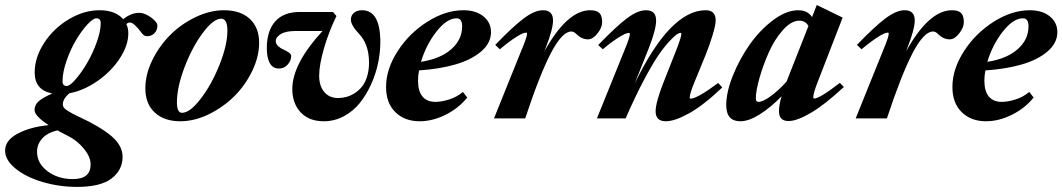

<svg xmlns="http://www.w3.org/2000/svg" viewBox="-103 -465 4172 754"><path d="M199.7 269Q129.9 269 64.5 249.8Q-1 230.5 -42 197Q-83 163.6 -83 126.5Q-83 86.4 -34.2 60.1Q14.6 33.7 87.9 26.4Q32.7 -9.8 32.7 -32.7Q32.7 -52.7 48.3 -66.9Q64 -81.1 102.5 -98.1Q33.2 -110.8 33.2 -180.2Q33.2 -239.3 70.3 -296.4Q107.4 -353.5 167 -389.2Q226.6 -424.8 287.6 -424.8Q350.1 -424.8 380.9 -389.6Q411.6 -414.6 443.8 -414.6Q460 -414.6 478.3 -404.1Q496.6 -393.6 508.3 -379.9Q515.1 -372.1 515.1 -364.7Q515.1 -346.7 503.7 -334.7Q492.2 -322.8 473.6 -322.8Q462.9 -322.8 454.1 -334.5Q423.3 -376.5 407.7 -376.5Q399.4 -376.5 393.1 -370.6Q400.9 -355 400.9 -334.5Q400.9 -286.1 366.7 -234.6Q332.5 -183.1 278.6 -146Q224.6 -108.9 168.9 -98.6Q143.6 -75.7 143.6 -55.2Q143.6 -48.3 147.9 -42.2Q152.3 -36.1 164.1 -29.1Q175.8 -22 181.9 -18.8Q188 -15.6 206.1 -6.8Q291.5 32.7 335 69.8Q378.4 106.9 378.4 150.9Q378.4 202.6 335.2 235.8Q292 269 199.7 269ZM159.2 -127.4Q171.4 -127.4 194.1 -153.6Q216.8 -179.7 238.5 -216.6Q260.3 -253.4 276.4 -297.9Q292.5 -342.3 292.5 -374.5Q292.5 -393.1 275.4 -393.1Q262.2 -393.1 239.5 -368.2Q216.8 -343.3 195.3 -307.1Q173.8 -271 158.2 -225.8Q142.6 -180.7 142.6 -145.5Q142.6 -127.4 159.2 -127.4ZM42.5 130.4Q42.5 176.8 83.7 207.5Q125 238.3 183.1 238.3Q252.9 238.3 252.9 180.7Q252.9 151.4 226.6 119.1Q200.2 86.9 165 69.3Q140.6 57.1 122.6 46.9Q82 56.6 62.3 79.3Q42.5 102.1 42.5 130.4Z M605 11.2Q542 11.2 504.9 -22.9Q467.8 -57.1 467.8 -118.2Q467.8 -172.9 495.1 -228.8Q522.5 -284.7 565.4 -327.6Q608.4 -370.6 664.8 -397.7Q721.2 -424.8 776.4 -424.8Q841.3 -424.8 877.9 -390.9Q914.6 -356.9 914.6 -297.4Q914.6 -242.2 887.2 -185.8Q859.9 -129.4 816.4 -86.4Q772.9 -43.5 716.6 -16.1Q660.2 11.2 605 11.2ZM611.8 -22Q643.1 -22 685.8 -77.9Q728.5 -133.8 759.3 -211.2Q790 -288.6 790 -344.7Q790 -391.6 765.6 -391.6Q734.9 -391.6 693.1 -335.4Q651.4 -279.3 621.6 -200.7Q591.8 -122.1 591.8 -63Q591.8 -22 611.8 -22Z M1168.5 11.2Q1109.9 11.2 1077.4 -24.2Q1044.9 -59.6 1044.9 -115.2Q1044.9 -214.4 1163.6 -343.3H1058.6Q1019.5 -343.3 999.8 -331.3Q980 -319.3 980 -303.2Q980 -292.5 989.5 -283.7Q999 -274.9 1010.3 -270.3Q1021.5 -265.6 1031 -259Q1040.5 -252.4 1040.5 -245.6Q1040.5 -226.6 1026.6 -211.2Q1012.7 -195.8 991.7 -195.8Q968.3 -195.8 956.5 -217Q944.8 -238.3 944.8 -275.4Q944.8 -343.8 977.8 -380.9Q1010.7 -418 1074.2 -418H1204.6L1218.3 -401.9Q1188.5 -341.3 1169.4 -275.6Q1150.4 -210 1150.4 -167.5Q1150.4 -127.9 1170.2 -104Q1189.9 -80.1 1225.1 -80.1Q1241.7 -80.1 1257.8 -84.5Q1273.9 -88.9 1290.3 -99.4Q1306.6 -109.9 1318.8 -125.2Q1331.1 -140.6 1338.6 -164.8Q1346.2 -189 1346.2 -218.8Q1346.2 -292 1305.7 -333.5Q1274.9 -366.2 1274.9 -388.2Q1274.9 -404.3 1286.9 -414.6Q1298.8 -424.8 1318.8 -424.8Q1390.6 -424.8 1390.6 -299.3Q1390.6 -259.3 1381.6 -216.6Q1372.6 -173.8 1354 -133.1Q1335.4 -92.3 1309.8 -60.3Q1284.2 -28.3 1247.3 -8.5Q1210.4 11.2 1168.5 11.2Z M1544.9 11.2Q1485.8 11.2 1449.5 -24.7Q1413.1 -60.5 1413.1 -123.5Q1413.1 -193.4 1458.5 -263.9Q1503.9 -334.5 1575.2 -379.6Q1646.5 -424.8 1716.8 -424.8Q1766.1 -424.8 1795.7 -400.6Q1825.2 -376.5 1825.2 -338.9Q1825.2 -295.9 1786.6 -262.9Q1748 -230 1685.5 -211.9Q1623 -193.8 1542.5 -188.5Q1538.6 -166.5 1538.6 -148.4Q1538.6 -106.9 1556.2 -85.9Q1573.7 -64.9 1606.9 -64.9Q1630.9 -64.9 1661.1 -74.5Q1691.4 -84 1714.8 -104L1731.9 -82Q1698.2 -40 1647 -14.4Q1595.7 11.2 1544.9 11.2ZM1689.9 -393.1Q1651.9 -393.1 1611.1 -341.1Q1570.3 -289.1 1550.3 -222.2Q1626 -233.9 1668.9 -271.5Q1711.9 -309.1 1711.9 -361.8Q1711.9 -393.1 1689.9 -393.1Z M1836.9 0 1943.8 -265.1Q1966.8 -319.8 1966.8 -332.5Q1966.8 -336.9 1962.9 -336.9Q1957 -336.9 1945.8 -332Q1934.6 -327.1 1911.4 -311.3Q1888.2 -295.4 1859.9 -271.5L1841.8 -288.6Q1911.1 -360.8 1953.9 -392.8Q1996.6 -424.8 2029.3 -424.8Q2068.8 -424.8 2068.8 -384.8Q2068.8 -351.1 2040.5 -278.3L2034.7 -263.2Q2124.5 -424.8 2214.8 -424.8Q2239.7 -424.8 2250.7 -414.1Q2261.7 -403.3 2261.7 -377.9Q2261.7 -356.9 2243.4 -333.7Q2225.1 -310.5 2206.5 -310.5Q2181.2 -310.5 2160.6 -331.1Q2150.9 -341.3 2140.6 -341.3Q2105 -341.3 2061 -257.6Q2017.1 -173.8 1959.5 0Z M2241.2 0 2348.1 -264.6Q2370.6 -318.4 2370.6 -331.5Q2370.6 -335.9 2366.7 -335.9Q2361.3 -335.9 2350.1 -331.1Q2338.9 -326.2 2315.4 -310.8Q2292 -295.4 2264.2 -271.5L2246.1 -288.1Q2315.9 -360.4 2358.4 -392.6Q2400.9 -424.8 2434.1 -424.8Q2473.6 -424.8 2473.6 -384.8Q2473.6 -349.1 2445.8 -278.3L2389.2 -136.2Q2528.8 -424.8 2668.5 -424.8Q2707.5 -424.8 2707.5 -384.8Q2707.5 -366.2 2694.8 -325Q2682.1 -283.7 2667 -246.6L2623.5 -140.6Q2605.5 -96.7 2605.5 -81.5Q2605.5 -77.6 2609.4 -77.6Q2634.3 -77.6 2717.3 -139.2L2733.4 -121.6Q2660.6 -52.2 2604 -20.5Q2547.4 11.2 2511.7 11.2Q2471.7 11.2 2471.7 -27.8Q2471.7 -61.5 2501 -137.2L2551.3 -264.6Q2572.8 -319.3 2572.8 -332Q2572.8 -335.9 2568.8 -335.9Q2564.5 -335.9 2555.4 -330.3Q2546.4 -324.7 2526.4 -303.5Q2506.3 -282.2 2482.9 -248.3Q2459.5 -214.4 2425 -149.4Q2390.6 -84.5 2354 0Z M2804.7 11.2Q2749 11.2 2749 -52.2Q2749 -103 2775.1 -168.2Q2801.3 -233.4 2841.1 -290Q2880.9 -346.7 2932.9 -385.7Q2984.9 -424.8 3031.7 -424.8Q3068.8 -424.8 3085.9 -397.9L3104.5 -445.3L3206.1 -396L3107.4 -141.1Q3090.8 -98.6 3090.8 -83Q3090.8 -78.1 3094.2 -78.1Q3115.7 -78.1 3195.3 -139.6L3210.9 -123.5Q3137.2 -54.7 3082 -22.2Q3026.9 10.3 2993.7 10.3Q2956.1 10.3 2956.1 -28.3Q2956.1 -52.7 2966.3 -86.9Q2922.4 -42 2879.9 -15.4Q2837.4 11.2 2804.7 11.2ZM2865.2 -78.6Q2865.2 -64.9 2875.5 -64.9Q2892.6 -64.9 2923.1 -86.9Q2953.6 -108.9 2985.8 -144.5L3071.8 -362.8Q3060.1 -383.8 3036.1 -383.8Q3004.4 -383.8 2971.7 -347.2Q2939 -310.5 2916.5 -260Q2894 -209.5 2879.6 -158.9Q2865.2 -108.4 2865.2 -78.6Z M3257.3 0 3364.3 -265.1Q3387.2 -319.8 3387.2 -332.5Q3387.2 -336.9 3383.3 -336.9Q3377.4 -336.9 3366.2 -332Q3355 -327.1 3331.8 -311.3Q3308.6 -295.4 3280.3 -271.5L3262.2 -288.6Q3331.5 -360.8 3374.3 -392.8Q3417 -424.8 3449.7 -424.8Q3489.3 -424.8 3489.3 -384.8Q3489.3 -351.1 3460.9 -278.3L3455.1 -263.2Q3544.9 -424.8 3635.3 -424.8Q3660.2 -424.8 3671.1 -414.1Q3682.1 -403.3 3682.1 -377.9Q3682.1 -356.9 3663.8 -333.7Q3645.5 -310.5 3627 -310.5Q3601.6 -310.5 3581.1 -331.1Q3571.3 -341.3 3561 -341.3Q3525.4 -341.3 3481.4 -257.6Q3437.5 -173.8 3379.9 0Z M3769 11.2Q3710 11.2 3673.6 -24.7Q3637.2 -60.5 3637.2 -123.5Q3637.2 -193.4 3682.6 -263.9Q3728 -334.5 3799.3 -379.6Q3870.6 -424.8 3940.9 -424.8Q3990.2 -424.8 4019.8 -400.6Q4049.3 -376.5 4049.3 -338.9Q4049.3 -295.9 4010.7 -262.9Q3972.2 -230 3909.7 -211.9Q3847.2 -193.8 3766.6 -188.5Q3762.7 -166.5 3762.7 -148.4Q3762.7 -106.9 3780.3 -85.9Q3797.9 -64.9 3831.1 -64.9Q3855 -64.9 3885.3 -74.5Q3915.5 -84 3939 -104L3956.1 -82Q3922.4 -40 3871.1 -14.4Q3819.8 11.2 3769 11.2ZM3914.1 -393.1Q3876 -393.1 3835.2 -341.1Q3794.4 -289.1 3774.4 -222.2Q3850.1 -233.9 3893.1 -271.5Q3936 -309.1 3936 -361.8Q3936 -393.1 3914.1 -393.1Z"/></svg>

Font: Elstob 18pt ExtraBold
Style: Italic
Weight: 800
Italic angle: -20°
Designer: Peter S. Baker
Version: Version 1.015